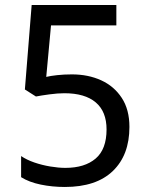

<svg xmlns="http://www.w3.org/2000/svg" viewBox="-20 -734 591 764"><path d="M238 10Q188 10 142 0.5Q96 -9 64 -29V-113Q86 -98 116.5 -87.5Q147 -77 180 -71.5Q213 -66 240 -66Q317 -66 360.5 -103Q404 -140 404 -219Q404 -290 361 -326.5Q318 -363 236 -363Q210 -363 176.5 -358.5Q143 -354 123 -350L79 -378L106 -714H443V-633H183L164 -428Q180 -432 207.5 -435Q235 -438 266 -438Q331 -438 382.5 -414.5Q434 -391 464.5 -344.5Q495 -298 495 -229Q495 -117 429 -53.5Q363 10 238 10Z"/></svg>

Font: telugu15
Style: Book
Weight: 400
Designer: Jelle Bosma - Monotype Design Team
Foundry: Monotype Imaging Inc.
Version: Version 2.003